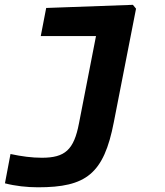

<svg xmlns="http://www.w3.org/2000/svg" viewBox="-42 -567 682 796"><path d="M430 -61 522 -531 509 -547 149.5 -534 127 -417.5H356L285.5 -56C264.5 54.5 227.5 87 131.5 87C90.5 87 48 81.5 1.5 71.5L-21.5 193C20.5 204 69.5 209.5 115.5 209.5C314.5 209.5 388.5 154.5 430 -61Z"/></svg>

Font: Monaspace Neon
Style: Bold Italic
Weight: 700
Italic angle: -11°
Designer: Riley Cran & the Lettermatic Team
Foundry: Lettermatic
Version: Version 1.200 (Monaspace Neon)